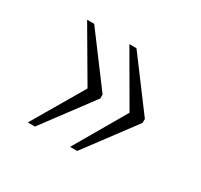

<svg xmlns="http://www.w3.org/2000/svg" viewBox="-89 -563 613 586"><g transform="rotate(30 218.0 -270.0)"><path d="M215 -89 320 -270 215 -451H240L370 -277V-263L240 -89ZM66 -89 172 -270 66 -451H91L221 -277V-263L91 -89Z"/></g></svg>

Font: Noto Serif Lao SemiCondensed ExtraLight
Style: Regular
Weight: 200
Width: 4
Designer: Monotype Design Team
Foundry: Monotype Imaging Inc.
Version: Version 2.003; ttfautohint (v1.8.4.7-5d5b)